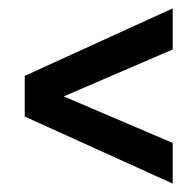

<svg xmlns="http://www.w3.org/2000/svg" viewBox="-20 -508 453 458"><path d="M39 -230V-327L392 -488V-390L132 -278L392 -167V-70Z"/></svg>

Font: Cabin SemiBold
Style: Regular
Weight: 600
Designer: Pablo Impallari
Foundry: Pablo Impallari. http://www.impallari.com Igino Marini. http://www.ikern.com
Version: Version 2.200